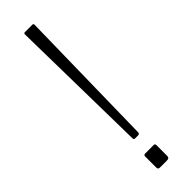

<svg xmlns="http://www.w3.org/2000/svg" viewBox="-257 -744 745 745"><g transform="rotate(-45 116.0 -371.0)"><path d="M147 -11Q147 0 134 0H95Q85 0 85 -10V-70Q85 -79 92 -79H140Q147 -79 147 -71ZM132 -156Q132 -152 129.5 -150Q127 -148 122 -148H108Q104 -148 102 -149.5Q100 -151 100 -155L90 -735Q90 -739 91.5 -740.5Q93 -742 95 -742H137Q143 -742 143 -736Z"/></g></svg>

Font: Libre Franklin Thin
Style: Regular
Weight: 100
Designer: Pablo Impallari, Rodrigo Fuenzalida, Nhung Nguyen
Foundry: Impallari Type
Version: Version 3.000